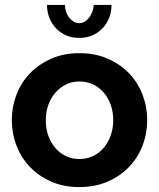

<svg xmlns="http://www.w3.org/2000/svg" viewBox="-20 -750 646 780"><path d="M302 10Q238 10 187.5 -12.5Q137 -35 101.5 -72Q66 -109 47 -158.5Q28 -208 28 -262Q28 -316 47 -365.5Q66 -415 101.5 -452Q137 -489 188 -511.5Q239 -534 302 -534Q367 -534 418 -511.5Q469 -489 504.5 -452Q540 -415 559 -365.5Q578 -316 578 -262Q578 -208 559 -158.5Q540 -109 504.5 -72Q469 -35 418 -12.5Q367 10 302 10ZM166 -261Q166 -227 176.5 -198Q187 -169 205.5 -148Q224 -127 248.5 -115.5Q273 -104 302 -104Q332 -104 357 -115.5Q382 -127 400.5 -148.5Q419 -170 429.5 -199Q440 -228 440 -262Q440 -296 429.5 -325Q419 -354 400.5 -375Q382 -396 357 -407.5Q332 -419 302 -419Q273 -419 248.5 -407Q224 -395 205.5 -374Q187 -353 176.5 -324Q166 -295 166 -261ZM302 -656Q324 -656 341 -677Q358 -698 361 -730H433Q433 -701 423 -676.5Q413 -652 395.5 -634Q378 -616 354.5 -606Q331 -596 302 -596Q273 -596 249.5 -606Q226 -616 208.5 -634Q191 -652 181 -676.5Q171 -701 171 -730H244Q244 -700 261.5 -678Q279 -656 302 -656Z"/></svg>

Font: Rising Sun
Style: Bold
Weight: 700
Designer: Matt McInerney, Pablo Impallari, Rodrigo Fuenzalida (Raleway font), Stephen Hutchings (Greek), Cristiano Sobral (main ch
Foundry: The Rising Sun Project Authors
Version: Version 4.327; ttfautohint (v1.8.4.7-5d5b-dirty)